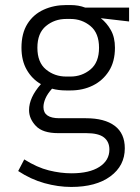

<svg xmlns="http://www.w3.org/2000/svg" viewBox="-20 -517 554 760"><path d="M474 70Q474 139 417 181Q360 223 262 223Q210 223 156 208Q102 193 52 160L76 114Q127 146 173.5 157.5Q220 169 263 169Q334 169 373.5 143.5Q413 118 413 75Q413 44 391.5 27Q370 10 321 10H210Q149 10 122 -18.5Q95 -47 95 -81Q95 -131 142 -184Q107 -204 86 -240.5Q65 -277 65 -328Q65 -385 88.5 -422.5Q112 -460 152.5 -478.5Q193 -497 242 -497H259Q291 -497 317 -487H491V-432L379 -445Q403 -426 419 -397.5Q435 -369 435 -328Q435 -273 411 -235.5Q387 -198 347.5 -178.5Q308 -159 259 -159H242Q211 -159 186 -166Q168 -146 160 -127.5Q152 -109 152 -93Q152 -49 215 -49H320Q394 -49 434 -19Q474 11 474 70ZM259 -214Q304 -214 338 -242Q372 -270 372 -328Q372 -386 338 -414Q304 -442 259 -442H242Q196 -442 162 -414Q128 -386 128 -328Q128 -270 162 -242Q196 -214 242 -214Z"/></svg>

Font: Inria Sans Light
Style: Regular
Weight: 300
Designer: Black Foundry Team
Foundry: Black Foundry
Version: Version 1.2; ttfautohint (v1.8.3)